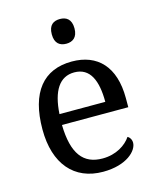

<svg xmlns="http://www.w3.org/2000/svg" viewBox="-115 -841 765 931"><g transform="rotate(-15 267.5 -375.0)"><path d="M275 -636C306 -636 332 -652 332 -698C332 -745 306 -760 275 -760C243 -760 218 -745 218 -698C218 -652 243 -636 275 -636ZM287 10C406 10 463 -49 463 -89C463 -106 453 -119 444 -123C420 -87 370 -53 301 -53C205 -53 155 -115 152 -261H485V-307C485 -465 406 -546 277 -546C135 -546 55 -451 55 -264C55 -91 142 10 287 10ZM384 -315H154C161 -430 201 -492 275 -492C355 -492 384 -421 384 -315Z"/></g></svg>

Font: Noto Serif Balinese
Style: Regular
Weight: 400
Designer: Monotype Design Team
Foundry: Monotype Imaging Inc.
Version: Version 2.005